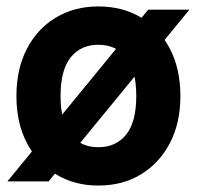

<svg xmlns="http://www.w3.org/2000/svg" viewBox="-20 -563 611 596"><path d="M3 0 440 -533H568L131 0ZM285 13Q211 13 153.5 -22Q96 -57 63.5 -119Q31 -181 31 -265Q31 -349 63.5 -411.5Q96 -474 153.5 -508.5Q211 -543 285 -543Q361 -543 418 -508.5Q475 -474 507.5 -411.5Q540 -349 540 -265Q540 -181 507.5 -119Q475 -57 418 -22Q361 13 285 13ZM285 -106Q340 -106 371.5 -145Q403 -184 403 -265Q403 -346 371.5 -385Q340 -424 285 -424Q231 -424 199.5 -385Q168 -346 168 -265Q168 -184 199.5 -145Q231 -106 285 -106Z"/></svg>

Font: Radio Canada Big SemiBold
Style: Regular
Weight: 600
Designer: Étienne Aubert Bonn
Foundry: Coppers and Brasses
Version: Version 1.001